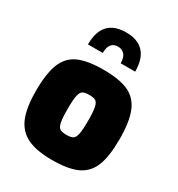

<svg xmlns="http://www.w3.org/2000/svg" viewBox="-185 -898 944 1021"><g transform="rotate(30 287.0 -387.5)"><path d="M30 -271Q30 -380 54.5 -439.5Q79 -499 134 -523.5Q189 -548 287 -548Q385 -548 440 -522.5Q495 -497 519.5 -437Q544 -377 544 -271Q544 -165 520.5 -106Q497 -47 442 -21Q387 5 287 5Q190 5 134.5 -22.5Q79 -50 54.5 -109.5Q30 -169 30 -271ZM350 -272Q350 -328 344.5 -353.5Q339 -379 326.5 -386.5Q314 -394 287 -394Q260 -394 247.5 -386.5Q235 -379 229.5 -353.5Q224 -328 224 -272Q224 -215 229.5 -189.5Q235 -164 247.5 -156.5Q260 -149 287 -149Q314 -149 326.5 -156.5Q339 -164 344.5 -189.5Q350 -215 350 -272ZM436 -623H347Q347 -660 331 -676.5Q315 -693 292 -693Q237 -693 237 -623H146Q146 -780 292 -780Q363 -780 399.5 -740.5Q436 -701 436 -623Z"/></g></svg>

Font: Exo Black
Style: Regular
Weight: 900
Designer: Natanael Gama
Foundry: Natanael Gama
Version: Version 1.500; ttfautohint (v1.6)